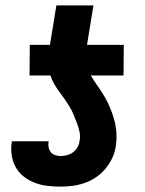

<svg xmlns="http://www.w3.org/2000/svg" viewBox="-20 -687 540 715"><path d="M206 8Q180 8 155.5 5Q131 2 109 -6.5Q87 -15 68.5 -29.5Q50 -44 38.5 -64.5Q27 -85 23.5 -109.5Q20 -134 24 -159V-161H161V-160Q159 -149 161 -138.5Q163 -128 169 -120.5Q175 -113 185 -109.5Q195 -106 206 -106Q217 -106 229 -109Q241 -112 251.5 -119.5Q262 -127 268.5 -138.5Q275 -150 276 -161Q280 -180 276 -197Q272 -214 266 -230Q260 -246 253.5 -261.5Q247 -277 238 -291.5Q229 -306 219.5 -319.5Q210 -333 200 -346.5Q190 -360 181.5 -375Q173 -390 168 -406H90L91 -520H166L190 -667H328L304 -520H441L440 -406H318Q330 -386 343.5 -367Q357 -348 369 -327.5Q381 -307 390 -285.5Q399 -264 405.5 -240.5Q412 -217 413.5 -192Q415 -167 411 -142Q408 -120 398 -98.5Q388 -77 372.5 -58.5Q357 -40 337 -26.5Q317 -13 295 -5.5Q273 2 250.5 5Q228 8 206 8Z"/></svg>

Font: Iosevka SS18 Heavy
Style: Italic
Weight: 900
Italic angle: -9°
Monospace: yes
Designer: Belleve Invis
Foundry: Belleve Invis
Version: Version 25.1.1; ttfautohint (v1.8.4)